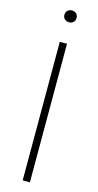

<svg xmlns="http://www.w3.org/2000/svg" viewBox="-137 -937 500 976"><g transform="rotate(15 113.0 -449.5)"><path d="M94 -729H132V0H94ZM81 -868Q81 -882 90 -890.5Q99 -899 113 -899Q127 -899 136 -890.5Q145 -882 145 -868Q145 -854 136 -845.5Q127 -837 113 -837Q99 -837 90 -845.5Q81 -854 81 -868Z"/></g></svg>

Font: Mona Sans VF XLt
Style: Regular
Weight: 200
Designer: Deni Anggara
Foundry: GitHub
Version: Version 2.000;Glyphs 3.2.3 (3260)